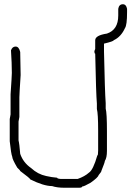

<svg xmlns="http://www.w3.org/2000/svg" viewBox="-20 -885 612 895"><path d="M464.8 -644.5Q468.8 -454.6 472.7 -404.3V-378.9Q478.5 -357.4 478.5 -273.4V-181.6Q478.5 -149.4 468.8 -134.8Q468.8 -128.4 453.1 -89.8Q453.1 -84 439.5 -68.4Q437.5 -58.1 402.3 -33.2Q371.6 -15.6 363.3 -15.6Q362.3 -9.8 347.7 -9.8H281.2Q245.6 -9.8 222.7 -17.6Q183.6 -17.6 121.1 -48.8Q121.1 -53.2 74.2 -87.9Q74.2 -90.8 60.5 -103.5Q37.1 -143.1 37.1 -154.3Q31.7 -167 25.4 -226.6V-330.1Q25.4 -332.5 29.3 -351.6V-445.3Q35.2 -531.7 35.2 -544.9Q35.2 -589.8 31.2 -650.4Q37.6 -668 52.7 -668Q68.4 -668 74.2 -642.6Q76.2 -551.8 76.2 -535.2Q70.3 -444.8 70.3 -431.6V-339.8Q66.4 -320.8 66.4 -318.4V-230.5Q70.3 -216.3 74.2 -168Q87.9 -127.4 125 -101.6Q155.8 -72.8 195.3 -64.5Q221.2 -58.6 246.1 -56.6Q246.1 -52.2 263.7 -50.8H341.8Q375 -62.5 394.5 -80.1Q414.1 -92.3 433.6 -160.2Q437.5 -160.2 437.5 -183.6V-275.4Q437.5 -355.5 431.6 -377V-402.3Q427.7 -445.8 423.8 -634.8Q420.4 -634.8 419.9 -644.5Q420.9 -651.9 423.8 -656.2V-697.3Q423.8 -720.2 478.5 -728.5Q531.2 -746.1 531.2 -812.5V-843.8Q534.7 -865.2 552.7 -865.2Q568.4 -865.2 572.3 -843.8V-828.1Q572.3 -767.6 562.5 -753.9Q543.9 -712.9 509.8 -697.3Q509.8 -692.4 464.8 -681.6Z"/></svg>

Font: CEF Fonts CJK Mono
Style: Regular
Weight: 400
Designer: PartyBoss (派对大魔王)
Version: Release 2.25